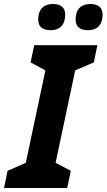

<svg xmlns="http://www.w3.org/2000/svg" viewBox="-49 -940 533 960"><path d="M391 -789C441 -789 464 -820 464 -867C464 -907 436 -920 403 -920C356 -920 329 -893 329 -843C329 -803 355 -789 391 -789ZM204 -789C254 -789 277 -820 277 -867C277 -907 249 -920 216 -920C169 -920 142 -893 142 -843C142 -803 168 -789 204 -789ZM-29 0H287L305 -86L229 -126L327 -588L420 -628L438 -714H122L104 -628L178 -588L80 -126L-11 -86Z"/></svg>

Font: Noto Sans
Style: Bold Italic
Weight: 700
Italic angle: -12°
Designer: Monotype Design Team
Foundry: Monotype Imaging Inc.
Version: Version 2.013